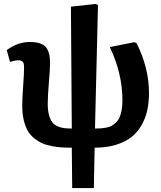

<svg xmlns="http://www.w3.org/2000/svg" viewBox="-20 -735 819 974"><path d="M346.2 219.2 344.2 14.2Q314.9 14.2 292.2 12.7Q269.5 11.2 242.2 6.1Q214.8 1 194.6 -8.1Q174.3 -17.1 154.3 -33Q134.3 -48.8 121.3 -70.8Q108.4 -92.8 100.6 -125.2Q92.8 -157.7 92.8 -198.2Q92.8 -237.3 97.4 -297.9Q102.1 -358.4 102.1 -395Q102.1 -415 94.5 -422.1Q86.9 -429.2 73.2 -429.2Q56.2 -429.2 30.8 -420.9L14.2 -481Q70.3 -522 130.9 -522Q189.5 -522 211.7 -497.1Q233.9 -472.2 233.9 -415Q233.9 -385.3 228 -316.9Q222.2 -248.5 222.2 -209Q222.2 -175.8 228.3 -152.6Q234.4 -129.4 244.4 -116Q254.4 -102.5 271 -95Q287.6 -87.4 304 -85.2Q320.3 -83 344.2 -83L339.8 -701.2L463.9 -714.8L477.1 -710L461.9 -83Q479 -83 490.7 -83.7Q502.4 -84.5 518.3 -87.4Q534.2 -90.3 544.7 -95.9Q555.2 -101.6 566.9 -112.1Q578.6 -122.6 585.4 -137.2Q592.3 -151.9 596.7 -174.3Q601.1 -196.8 601.1 -225.1Q601.1 -362.3 537.1 -496.1L661.1 -521L672.9 -516.1Q735.8 -390.1 735.8 -263.2Q735.8 -216.3 727.3 -176.5Q718.8 -136.7 698.5 -100.8Q678.2 -64.9 647.2 -40Q616.2 -15.1 568.4 -0.5Q520.5 14.2 460 14.2L456.1 219.2Z"/></svg>

Font: Literata Book
Style: Bold
Weight: 700
Designer: Latin by Veronika Burian and Jose Scaglione. Greek by Irene Vlachou. Cyrillic by Vera Evstafieva
Foundry: TypeTogether
Version: Version 2.003;PS 002.003;hotconv 1.0.88;makeotf.lib2.5.64775